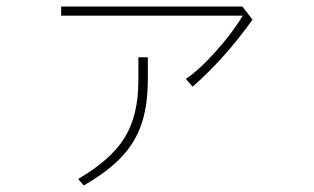

<svg xmlns="http://www.w3.org/2000/svg" viewBox="-20 -489 960 587"><path d="M752 -429Q668 -311 569 -224L548 -248Q586 -272 639 -331Q692 -390 722 -441H167V-469H721ZM219 58Q319 0 361 -68Q403 -136 403 -242V-314H432V-248Q432 -168 413 -111Q394 -54 351.5 -9Q309 36 236 78Z"/></svg>

Font: LINE Seed Sans KR Thin
Style: Regular
Weight: 250
Designer: LINE BX Design & Sandoll Inc & Dalton Maag Ltd
Foundry: Sandoll Inc.
Version: Version 1.000